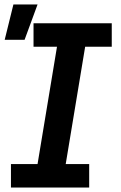

<svg xmlns="http://www.w3.org/2000/svg" viewBox="-20 -839 540 859"><path d="M29 0V-105H148L235 -630H130V-735H480V-630H361L274 -105H379V0ZM1 -661 40 -819H148L90 -661Z"/></svg>

Font: Iosevka Term Curly Extrabold
Style: Italic
Weight: 800
Italic angle: -9°
Designer: Belleve Invis
Foundry: Belleve Invis
Version: Version 32.3.0